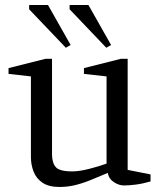

<svg xmlns="http://www.w3.org/2000/svg" viewBox="-20 -734 637 764"><path d="M217 10Q174 10 149 -7Q124 -24 113.5 -51.5Q103 -79 103 -109V-430L14 -440V-463L161 -500H187V-120Q187 -87 201.5 -69.5Q216 -52 268 -52Q295 -52 334.5 -62Q374 -72 404 -83V-430L314 -440V-463L461 -500H488V-58L579 -40V-12Q548 -3 520.5 0.5Q493 4 473 4Q454 4 433.5 -9Q413 -22 409 -46Q381 -35 350 -21.5Q319 -8 285.5 1Q252 10 217 10ZM403 -544 257 -697V-714H332L422 -555ZM242 -544 96 -697V-714H171L261 -555Z"/></svg>

Font: Manuale
Style: Regular
Weight: 400
Designer: Eduardo Tunni / Pablo Cosgaya
Foundry: Eduardo Tunni / Pablo Cosgaya
Version: Version 1.002